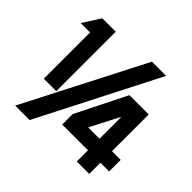

<svg xmlns="http://www.w3.org/2000/svg" viewBox="-177 -886 1091 1091"><g transform="rotate(45 368.5 -340.0)"><path d="M654 -183H724V-90H654V0H554V-90H347V-174L499 -478H654ZM569 -703 198 23H82L455 -703ZM14 -572 81 -678H189V-200H89V-572ZM554 -183V-359L463 -183Z"/></g></svg>

Font: Do Hyeon
Style: Regular
Weight: 400
Version: Version 1.001